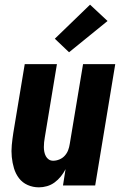

<svg xmlns="http://www.w3.org/2000/svg" viewBox="-20 -795 540 823"><path d="M147 8Q121 8 98.5 -2Q76 -12 61.5 -31Q47 -50 40 -73.5Q33 -97 30.5 -122Q28 -147 30.5 -173Q33 -199 37 -225L86 -520H224L172 -206Q170 -195 169 -185Q168 -175 168 -164.5Q168 -154 170 -144Q172 -134 176.5 -125.5Q181 -117 189 -111.5Q197 -106 208 -106Q221 -106 234.5 -111.5Q248 -117 257.5 -127.5Q267 -138 272 -151Q277 -164 279 -178L336 -520H474L388 0H250L261 -70Q253 -54 241 -39Q229 -24 214 -13Q199 -2 181.5 3Q164 8 147 8ZM276 -571 215 -629 366 -775 441 -705Z"/></svg>

Font: Iosevka Heavy Oblique
Style: Regular
Weight: 900
Italic angle: -9°
Monospace: yes
Designer: Belleve Invis
Foundry: Belleve Invis
Version: Version 32.5.0; ttfautohint (v1.8.4)